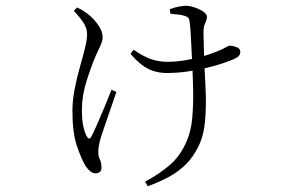

<svg xmlns="http://www.w3.org/2000/svg" viewBox="-20 -571 1040 668"><path d="M237 -533 248 -545Q261 -539 269 -534Q277 -529 285 -523Q293 -517 305.5 -504Q318 -491 327.5 -474.5Q337 -458 337 -441Q337 -429 329.5 -412.5Q322 -396 314 -379Q298 -342 281.5 -290.5Q265 -239 265 -189Q265 -155 269.5 -133.5Q274 -112 281 -98Q286 -89 290.5 -89Q295 -89 299 -98Q305 -109 317.5 -137.5Q330 -166 344 -199.5Q358 -233 368 -259L385 -251Q376 -225 365 -193Q354 -161 344.5 -133.5Q335 -106 331 -93Q327 -80 324.5 -67Q322 -54 322 -42Q322 -26 327.5 -16Q333 -6 333 13Q333 23 327 27.5Q321 32 313 32Q302 32 293.5 24.5Q285 17 278 7Q263 -18 247.5 -63.5Q232 -109 232 -185Q232 -221 239.5 -260Q247 -299 257.5 -336Q268 -373 275.5 -403Q283 -433 283 -452Q283 -472 271 -491Q259 -510 237 -533ZM434 -384 445 -398Q476 -376 503.5 -366Q531 -356 562 -356Q591 -356 622.5 -361Q654 -366 683.5 -374.5Q713 -383 735 -392Q757 -401 766 -406.5Q775 -412 779 -412Q790 -412 803 -407Q816 -402 816 -391Q816 -382 811 -376.5Q806 -371 795 -366Q779 -359 754 -350.5Q729 -342 697.5 -334.5Q666 -327 631 -322Q596 -317 559 -317Q537 -317 515.5 -323.5Q494 -330 474 -345Q454 -360 434 -384ZM573 -523 571 -539Q583 -544 599.5 -547.5Q616 -551 626 -551Q640 -551 657.5 -545Q675 -539 687.5 -530.5Q700 -522 700 -512Q700 -503 694 -491Q688 -479 688 -459Q688 -441 689 -410.5Q690 -380 691 -348Q693 -309 695.5 -256Q698 -203 693.5 -151Q689 -99 670 -61Q652 -24 626 1.5Q600 27 566.5 45Q533 63 494 77L485 61Q535 34 571.5 2.5Q608 -29 630 -81Q645 -116 649 -162.5Q653 -209 652 -256.5Q651 -304 649 -342Q648 -366 646.5 -396Q645 -426 643.5 -453Q642 -480 640 -492Q639 -505 635 -509Q631 -513 622 -516Q613 -519 599 -520.5Q585 -522 573 -523Z"/></svg>

Font: Noto Serif KR
Style: Regular
Weight: 200
Designer: Ryoko NISHIZUKA 西塚涼子 (kana & ideographs); Frank Grießhammer (Latin, Greek & Cyrillic); Wenlong ZHANG 张文龙 (bopomofo); San
Foundry: Adobe
Version: Version 2.001;hotconv 1.1.0;makeotfexe 2.6.0